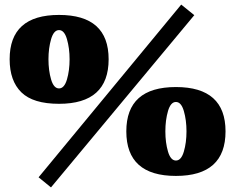

<svg xmlns="http://www.w3.org/2000/svg" viewBox="-20 -755 1024 836"><path d="M148 17 769 -735 826 -689 202 61ZM22 -497Q22 -690 237 -690Q453 -690 453 -497Q453 -303 237 -303Q124 -303 73 -353Q22 -403 22 -497ZM283 -497Q283 -545 271.5 -584.5Q260 -624 237 -624Q214 -624 202.5 -584.5Q191 -545 191 -497Q191 -448 202.5 -409Q214 -370 237 -370Q260 -370 271.5 -409Q283 -448 283 -497ZM530 -183Q530 -376 746 -376Q962 -376 962 -183Q962 11 746 11Q530 11 530 -183ZM792 -183Q792 -232 780.5 -271.5Q769 -311 746 -311Q723 -311 711.5 -271.5Q700 -232 700 -183Q700 -134 711.5 -95Q723 -56 746 -56Q769 -56 780.5 -95Q792 -134 792 -183Z"/></svg>

Font: Taviraj Black
Style: Regular
Weight: 900
Designer: Katatrad Team
Foundry: CadsonDemak
Version: Version 1.001